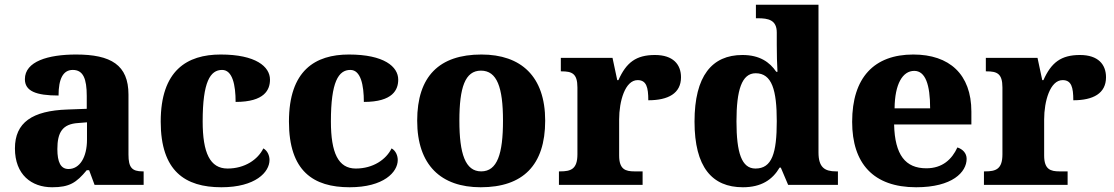

<svg xmlns="http://www.w3.org/2000/svg" viewBox="-20 -780 4701 810"><path d="M200 10C273 10 302 -9 346 -62H356L379 0H586V-57H582C537 -57 522 -73 522 -128V-381C522 -506 448 -550 301 -550C183 -550 85 -521 85 -446C85 -396 131 -377 227 -377C227 -447 246 -485 287 -485C331 -485 346 -448 346 -375V-321L265 -318C116 -313 43 -263 43 -154C43 -43 113 10 200 10ZM269 -67C236 -67 222 -96 222 -151C222 -221 243 -257 310 -261L347 -264V-191C347 -116 316 -67 269 -67Z M914 10C1058 10 1117 -54 1117 -105C1117 -123 1109 -144 1091 -154C1068 -107 1013 -69 940 -69C866 -69 835 -135 835 -268C835 -435 867 -485 917 -485C961 -485 974 -421 974 -350C1097 -350 1119 -402 1119 -444C1119 -499 1059 -550 911 -550C769 -550 658 -483 658 -267C658 -58 761 10 914 10Z M1455 10C1599 10 1658 -54 1658 -105C1658 -123 1650 -144 1632 -154C1609 -107 1554 -69 1481 -69C1407 -69 1376 -135 1376 -268C1376 -435 1408 -485 1458 -485C1502 -485 1515 -421 1515 -350C1638 -350 1660 -402 1660 -444C1660 -499 1600 -550 1452 -550C1310 -550 1199 -483 1199 -267C1199 -58 1302 10 1455 10Z M2008 10C2186 10 2280 -83 2280 -271C2280 -458 2178 -550 2011 -550C1833 -550 1740 -458 1740 -271C1740 -83 1841 10 2008 10ZM2010 -57C1943 -57 1918 -131 1918 -271C1918 -411 1942 -482 2009 -482C2077 -482 2102 -411 2102 -271C2102 -131 2078 -57 2010 -57Z M2338 0H2691V-57H2657C2619 -57 2592 -65 2592 -124V-276C2592 -353 2617 -442 2670 -442C2707 -442 2715 -412 2715 -357C2799 -357 2853 -386 2853 -454C2853 -508 2820 -548 2743 -548C2663 -548 2622 -516 2589 -442H2584L2564 -536H2346V-479H2349C2393 -479 2416 -470 2416 -411V-129C2416 -66 2388 -57 2343 -57H2338Z M3114 10C3192 10 3239 -22 3269 -73H3274L3305 0H3515V-57H3507C3459 -57 3433 -74 3433 -137V-760H3169V-703H3177C3221 -703 3257 -696 3257 -643V-591C3257 -553 3258 -508 3260 -477H3255C3227 -518 3185 -548 3112 -548C2984 -548 2910 -460 2910 -267C2910 -75 2984 10 3114 10ZM3167 -69C3109 -69 3087 -135 3087 -268C3087 -399 3109 -471 3168 -471C3237 -471 3257 -399 3257 -269C3257 -134 3237 -69 3167 -69Z M3845 10C3998 10 4058 -54 4058 -110C4058 -134 4041 -151 4019 -158C3996 -108 3956 -70 3888 -70C3800 -70 3755 -126 3752 -255H4078V-309C4078 -467 3985 -550 3833 -550C3668 -550 3575 -453 3575 -266C3575 -91 3664 10 3845 10ZM3904 -323H3754C3755 -426 3788 -481 3837 -481C3884 -481 3904 -423 3904 -323Z M4131 0H4484V-57H4450C4412 -57 4385 -65 4385 -124V-276C4385 -353 4410 -442 4463 -442C4500 -442 4508 -412 4508 -357C4592 -357 4646 -386 4646 -454C4646 -508 4613 -548 4536 -548C4456 -548 4415 -516 4382 -442H4377L4357 -536H4139V-479H4142C4186 -479 4209 -470 4209 -411V-129C4209 -66 4181 -57 4136 -57H4131Z"/></svg>

Font: Noto Serif Gurmukhi ExtraBold
Style: Regular
Weight: 800
Designer: Vaibhav Singh and the Monotype Design Team
Foundry: Monotype Imaging Inc.
Version: Version 2.004